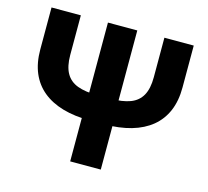

<svg xmlns="http://www.w3.org/2000/svg" viewBox="-102 -823 1020 941"><g transform="rotate(15 408.0 -352.5)"><path d="M373 -218.6Q294.6 -218.6 234.2 -236Q173.8 -253.5 132 -287.8Q90.3 -322.1 68.6 -373.1Q47 -424.1 47 -491.9V-705H195.8V-504.2Q195.8 -446.4 215.2 -411.9Q234.5 -377.4 274.2 -362.6Q313.8 -347.9 373 -347.9H442.5Q502.4 -347.9 541.7 -362.6Q581 -377.4 600.4 -411.9Q619.7 -446.4 619.7 -504.2V-705H768.6V-491.9Q768.6 -424.1 746.9 -373.1Q725.2 -322.1 683.5 -287.8Q641.7 -253.5 581.4 -236Q521 -218.6 442.5 -218.6ZM330.5 0V-276.9L333.3 -295.4V-705H482.2V-295.1L485.8 -276.9V0Z"/></g></svg>

Font: TikTok Sans Light
Style: Regular
Weight: 300
Version: Version 4.000